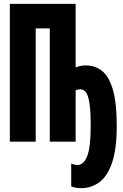

<svg xmlns="http://www.w3.org/2000/svg" viewBox="-20 -734 640 995"><path d="M402 241Q371 241 349 232V114Q356 117 364.5 119Q373 121 383 121Q413 121 431.5 76Q450 31 450 -82Q450 -159 443.5 -200Q437 -241 425 -256Q413 -271 397 -271Q388 -271 381.5 -269.5Q375 -268 372 -266V0H238V-587H165V0H31V-714H372V-384Q380 -388 394 -391.5Q408 -395 424 -395Q474 -395 510 -365.5Q546 -336 565.5 -267.5Q585 -199 585 -84Q585 41 560 111.5Q535 182 493.5 211.5Q452 241 402 241Z"/></svg>

Font: Noto Sans Mono ExtraBold
Style: Regular
Weight: 800
Designer: Monotype Design Team
Foundry: Monotype Imaging Inc.
Version: Version 2.014